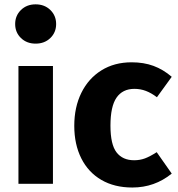

<svg xmlns="http://www.w3.org/2000/svg" viewBox="-20 -829 801 866"><path d="M218.8 -531.2V0H63.2V-531.2ZM140.6 -809.4Q181 -809.4 207.1 -783.9Q233.2 -758.4 233.2 -720.6Q233.2 -682.8 207.1 -657.5Q181 -632.2 140.6 -632.2Q100.6 -632.2 74.5 -657.5Q48.4 -682.8 48.4 -720.6Q48.4 -758.4 74.5 -783.9Q100.6 -809.4 140.6 -809.4Z M573.8 -548Q628.6 -548 672.4 -531.8Q716.2 -515.6 754.6 -482.6L687.8 -390.4Q662.2 -409.8 637.8 -419Q613.4 -428.2 586.2 -428.2Q533 -428.2 505.6 -388.6Q478.2 -349 478.2 -262.2Q478.2 -177.2 505.7 -141.7Q533.2 -106.2 585 -106.2Q611.2 -106.2 633.6 -114.5Q656 -122.8 686.8 -142.6L754.6 -46Q677.2 16.8 576.8 16.8Q496.2 16.8 437.2 -17.5Q378.2 -51.8 346.6 -114.9Q315 -178 315 -261.4Q315 -345.4 346.9 -410.2Q378.8 -475 437.2 -511.5Q495.6 -548 573.8 -548Z"/></svg>

Font: Firava
Style: Regular
Weight: 400
Designer: Carrois Corporate & Edenspiekermann AG
Foundry: Greg Finn Gibson
Version: Version 5.000